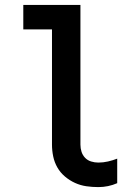

<svg xmlns="http://www.w3.org/2000/svg" viewBox="-20 -755 540 783"><path d="M381 8Q401 8 420.5 4Q440 0 458 -8V-108Q440 -101 420.5 -96.5Q401 -92 381 -92Q366 -92 351.5 -96.5Q337 -101 327 -111.5Q317 -122 312.5 -136Q308 -150 308 -165V-735H75V-635H192V-165Q192 -141 197 -117Q202 -93 214 -72Q226 -51 245 -35Q264 -19 286 -9Q308 1 332 4.5Q356 8 381 8Z"/></svg>

Font: Iosevka SS09
Style: Bold
Weight: 700
Monospace: yes
Designer: Belleve Invis
Foundry: Belleve Invis
Version: Version 5.2.1; ttfautohint (v1.8.3)